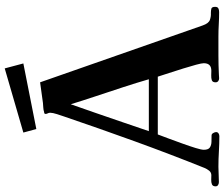

<svg xmlns="http://www.w3.org/2000/svg" viewBox="-88 -860 950 814"><g transform="rotate(-90 387.0 -453.0)"><path d="M458 -297Q443 -349 424 -407Q405 -465 386 -522Q367 -579 352 -628Q335 -579 315 -522Q295 -465 275.5 -407Q256 -349 238 -297ZM765 -16Q765 -6 759 -2.5Q753 1 743 1Q717 1 691 -0.5Q665 -2 639 -2Q600 -2 559 -2Q518 -2 478 0Q474 0 470 0.5Q466 1 462 1Q455 1 450 -3Q445 -7 445 -14Q445 -27 454 -30Q463 -33 474.5 -32.5Q486 -32 494 -32Q526 -32 526 -64Q526 -73 519.5 -97Q513 -121 503.5 -151.5Q494 -182 484.5 -211Q475 -240 469 -259H224Q217 -241 206.5 -212.5Q196 -184 185 -153.5Q174 -123 166.5 -98.5Q159 -74 159 -64Q159 -45 168.5 -38.5Q178 -32 192 -31.5Q206 -31 220 -31Q226 -31 230 -24Q234 -17 234 -12Q234 -5 228.5 -1.5Q223 2 217 2Q185 2 152 0Q119 -2 87 -2Q71 -2 55 -1Q39 0 22 0Q15 0 9.5 -3.5Q4 -7 4 -14Q4 -26 12.5 -29.5Q21 -33 32.5 -32.5Q44 -32 51 -32Q63 -32 70.5 -41.5Q78 -51 82 -61Q141 -208 195 -357Q249 -506 300 -656Q304 -667 310 -686Q316 -705 316 -715Q316 -721 313.5 -725.5Q311 -730 311 -735Q311 -741 319 -741Q328 -744 338 -744.5Q348 -745 358 -746Q380 -749 401.5 -752Q423 -755 445 -758L686 -69Q695 -43 710 -38Q725 -33 738 -34Q749 -34 757 -32Q765 -30 765 -16ZM525 -829 247 -774 232 -829 504 -908Z"/></g></svg>

Font: Kaisei Tokumin ExtraBold
Style: Regular
Weight: 800
Designer: Font-Kai, 金井和夫
Foundry: KAZUO KANAI
Version: Version 5.003